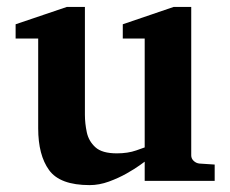

<svg xmlns="http://www.w3.org/2000/svg" viewBox="-20 -520 660 552"><path d="M597.2 0H396V-55.2Q396 -55.2 381.8 -44.9Q367.7 -34.7 344.5 -21.5Q321.3 -8.3 293.2 2Q265.1 12.2 237.8 12.2Q152.3 12.2 121.1 -31Q89.8 -74.2 89.8 -150.9V-409.2H24.9V-450.2L171.9 -500H224.1V-189.9Q224.1 -165.5 229.5 -139.9Q234.9 -114.3 254.2 -96.7Q273.4 -79.1 315.9 -79.1Q347.7 -79.1 371.8 -87.6Q396 -96.2 396 -96.2V-409.2H333V-450.2L479 -500H529.8V-73.2Q529.8 -64 536.9 -57.4Q543.9 -50.8 553.2 -49.8L597.2 -46.9Z"/></svg>

Font: Charis
Style: Bold
Weight: 700
Designer: Walt Agee, Miriam Martin, Annie Olsen, Victor Gaultney, Lorna Priest, Alan Ward, Bob Hallissy, Martin Hosken, Sharon Cor
Foundry: SIL Global
Version: Version 7.000